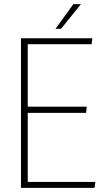

<svg xmlns="http://www.w3.org/2000/svg" viewBox="-20 -914 527 934"><path d="M82 -728H429L426 -699H115V-395H402L399 -365H115V-29H444L440 0H82ZM250 -774 337 -894H374L277 -774Z"/></svg>

Font: Murecho ExtraLight
Style: Regular
Weight: 200
Designer: Neil Summerour
Foundry: Positype
Version: Version 1.010; ttfautohint (v1.8.3)